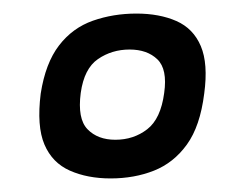

<svg xmlns="http://www.w3.org/2000/svg" viewBox="-20 -649 358 283"><path d="M40 -511Q47 -556 67 -582Q87 -608 117 -618.5Q147 -629 181 -629Q215 -629 240 -618Q265 -607 276 -581Q287 -555 281 -511Q275 -463 255.5 -436Q236 -409 207 -397.5Q178 -386 143 -386Q109 -386 83 -397.5Q57 -409 45.5 -436Q34 -463 40 -511ZM99 -512Q94 -474 109 -458.5Q124 -443 150 -443Q177 -443 197 -458.5Q217 -474 222 -512Q227 -547 212 -561.5Q197 -576 171 -576Q145 -576 124.5 -562Q104 -548 99 -512Z"/></svg>

Font: Genos SemiBold
Style: Italic
Weight: 600
Italic angle: -8°
Version: Version 1.010